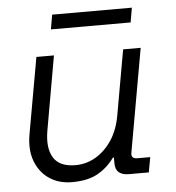

<svg xmlns="http://www.w3.org/2000/svg" viewBox="-50 -705 699 763"><g transform="rotate(-5 300.0 -323.0)"><path d="M207 12Q155 12 117 -13.5Q79 -39 61.5 -85Q44 -131 55 -193L109 -496H179L127 -201Q115 -132 139 -93Q163 -54 227 -54Q269 -54 306.5 -75.5Q344 -97 371.5 -138Q399 -179 409 -237L455 -496H525L452 -85Q447 -60 473 -60H525L514 0H434Q409 0 395 -11.5Q381 -23 381 -48V-71H377Q349 -32 309.5 -10Q270 12 207 12ZM176 -600 186 -658H504L494 -600Z"/></g></svg>

Font: DM Mono Light
Style: Italic
Weight: 300
Italic angle: -10°
Designer: Colophon Foundry
Foundry: Colophon Foundry
Version: Version 1.000; ttfautohint (v1.8.2.53-6de2)